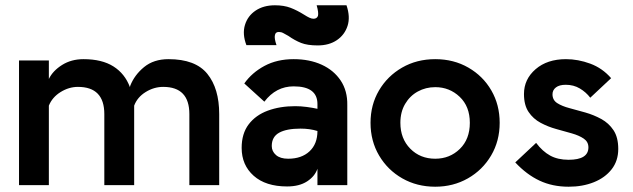

<svg xmlns="http://www.w3.org/2000/svg" viewBox="-20 -701 2396 727"><path d="M52 0V-472H165V-402Q180 -433 215 -455Q250 -477 296 -477Q366 -477 409.5 -449.5Q453 -422 472 -371L473 -376Q489 -417 525.5 -447Q562 -477 618 -477Q720 -477 765 -421.5Q810 -366 810 -269V0H697V-269Q697 -372 598 -372Q563 -372 531.5 -352.5Q500 -333 488 -301V0H375V-269Q375 -372 275 -372Q241 -372 209.5 -352.5Q178 -333 165 -301V0Z M1067 5Q986 5 940.5 -35.5Q895 -76 895 -141Q895 -195 921.5 -230Q948 -265 994 -282Q1040 -299 1098 -299Q1119 -299 1141.5 -296Q1164 -293 1182 -289V-307Q1182 -374 1092 -374Q1025 -374 981 -316L905 -385Q934 -426 981.5 -451.5Q1029 -477 1092 -477Q1152 -477 1198 -456Q1244 -435 1270 -396Q1296 -357 1295 -303V0H1182V-62Q1172 -33 1142.5 -14Q1113 5 1067 5ZM1071 -100Q1122 -100 1152 -128Q1182 -156 1182 -205Q1153 -214 1118 -214Q1065 -214 1037 -198.5Q1009 -183 1009 -148Q1009 -128 1025 -114Q1041 -100 1071 -100ZM1036 -580Q1023 -580 1021 -568Q1018 -556 1027 -530H913Q897 -572 907.5 -606.5Q918 -641 948 -661Q978 -681 1021 -681Q1055 -681 1080 -671.5Q1105 -662 1132 -645Q1143 -638 1151.5 -634Q1160 -630 1167 -630Q1180 -630 1184 -641Q1187 -653 1179 -681H1292Q1307 -637 1296 -603Q1285 -569 1255.5 -549Q1226 -529 1183 -529Q1144 -529 1120 -538.5Q1096 -548 1072 -565Q1061 -571 1053 -575.5Q1045 -580 1036 -580Z M1628 6Q1559 6 1503.5 -25.5Q1448 -57 1415.5 -112Q1383 -167 1383 -236Q1383 -304 1415 -358.5Q1447 -413 1502.5 -445Q1558 -477 1628 -477Q1698 -477 1753.5 -445Q1809 -413 1840.5 -358.5Q1872 -304 1872 -236Q1872 -167 1839.5 -112Q1807 -57 1751.5 -25.5Q1696 6 1628 6ZM1628 -100Q1683 -100 1721 -137Q1759 -174 1759 -236Q1759 -298 1720.5 -334.5Q1682 -371 1628 -371Q1592 -371 1562 -354.5Q1532 -338 1514 -307.5Q1496 -277 1496 -236Q1496 -176 1533.5 -138Q1571 -100 1628 -100Z M2133 6Q2072 6 2023 -17Q1974 -40 1931 -86L2010 -160Q2034 -128 2063 -112Q2092 -96 2133 -96Q2208 -96 2208 -143Q2208 -164 2190.5 -176Q2173 -188 2145 -196Q2117 -204 2086 -212.5Q2055 -221 2027 -236Q1999 -251 1981.5 -277Q1964 -303 1964 -345Q1964 -401 2008 -439Q2052 -477 2123 -477Q2169 -477 2215 -460Q2261 -443 2294 -405L2215 -331Q2199 -352 2175.5 -366Q2152 -380 2122 -380Q2098 -380 2085 -370Q2072 -360 2072 -344Q2072 -322 2090 -310.5Q2108 -299 2136.5 -291.5Q2165 -284 2196.5 -275Q2228 -266 2256.5 -250.5Q2285 -235 2303 -208Q2321 -181 2321 -137Q2321 -92 2296 -60Q2271 -28 2228.5 -11Q2186 6 2133 6Z"/></svg>

Font: Lil Grotesk Bold
Style: Regular
Weight: 700
Designer: Bastien Sozeau
Foundry: NBR — Bastien Sozeau
Version: Version 4.002; ttfautohint (v1.8.4.7-5d5b)